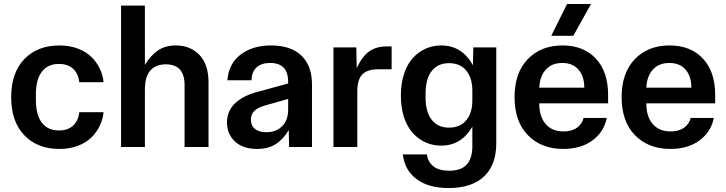

<svg xmlns="http://www.w3.org/2000/svg" viewBox="-20 -738 3643 964"><path d="M277.8 9.8Q168.5 9.8 102.3 -58.6Q36.1 -127 36.1 -250Q36.1 -373 102.3 -441.4Q168.5 -509.8 277.8 -509.8Q329.6 -509.8 371.3 -493.9Q413.1 -478 439.7 -451.4Q466.3 -424.8 481.4 -392.6Q496.6 -360.4 500 -325.2H377.9Q374 -366.7 347.9 -391.8Q321.8 -417 275.9 -417Q219.7 -417 189.9 -377.7Q160.2 -338.4 160.2 -264.2V-235.8Q160.2 -161.6 189.9 -122.3Q219.7 -83 275.9 -83Q321.8 -83 347.9 -108.2Q374 -133.3 377.9 -174.8H500Q496.6 -139.6 481.4 -107.4Q466.3 -75.2 439.7 -48.6Q413.1 -22 371.3 -6.1Q329.6 9.8 277.8 9.8Z M587.9 0V-710H707.5V-412.1Q734.9 -458 771.7 -483.9Q808.6 -509.8 862.8 -509.8Q935.5 -509.8 981.2 -462.4Q1026.9 -415 1026.9 -324.2V0H906.7V-311Q906.7 -415 812.5 -415Q762.2 -415 734.9 -384Q707.5 -353 707.5 -289.1V0Z M1271.5 9.8Q1199.2 9.8 1159.4 -27.8Q1119.6 -65.4 1119.6 -123Q1119.6 -153.8 1131.6 -179.7Q1143.6 -205.6 1164.8 -223.6Q1186 -241.7 1210.2 -253.9Q1234.4 -266.1 1262.7 -273.9L1426.8 -318.8V-325.2Q1426.8 -375 1404.1 -398.4Q1381.3 -421.9 1336.4 -421.9Q1292.5 -421.9 1268.3 -399.9Q1244.1 -377.9 1242.7 -335H1121.6Q1127.9 -418 1188 -463.9Q1248 -509.8 1340.8 -509.8Q1440.4 -509.8 1493.4 -458.7Q1546.4 -407.7 1546.4 -314.9V0H1431.6L1429.7 -85Q1401.9 -38.1 1364 -14.2Q1326.2 9.8 1271.5 9.8ZM1239.7 -137.2Q1239.7 -106.9 1260.3 -90.6Q1280.8 -74.2 1316.4 -74.2Q1366.2 -74.2 1396.5 -104.2Q1426.8 -134.3 1426.8 -188V-241.2L1309.6 -208Q1273.9 -197.8 1256.8 -180.9Q1239.7 -164.1 1239.7 -137.2Z M1654.3 0V-500H1769L1771 -396Q1798.8 -455.6 1834 -480.2Q1869.1 -504.9 1921.4 -504.9H1946.3V-390.1H1878.9Q1824.2 -390.1 1799.1 -364.3Q1773.9 -338.4 1773.9 -279.8V0Z M2232.4 206.1Q2130.9 206.1 2071.3 161.1Q2011.7 116.2 2002.4 37.1H2123.5Q2128.4 74.7 2155.8 96.9Q2183.1 119.1 2235.4 119.1Q2294.9 119.1 2323.2 88.4Q2351.6 57.6 2351.6 -4.9V-102.1Q2296.4 -6.8 2195.3 -6.8Q2153.3 -6.8 2117.2 -22.9Q2081.1 -39.1 2053 -69.6Q2024.9 -100.1 2008.8 -148.4Q1992.7 -196.8 1992.7 -257.8Q1992.7 -318.8 2008.8 -367.7Q2024.9 -416.5 2053 -447Q2081.1 -477.5 2117.2 -493.7Q2153.3 -509.8 2195.3 -509.8Q2299.8 -509.8 2354.5 -410.2L2356.4 -500H2471.7V-18.1Q2471.7 90.3 2409.9 148.2Q2348.1 206.1 2232.4 206.1ZM2116.7 -248Q2116.7 -175.8 2147.5 -136.5Q2178.2 -97.2 2234.4 -97.2Q2290 -97.2 2320.8 -134Q2351.6 -170.9 2351.6 -233.9V-282.2Q2351.6 -346.7 2320.8 -383.8Q2290 -420.9 2234.4 -420.9Q2178.2 -420.9 2147.5 -381.3Q2116.7 -341.8 2116.7 -268.1Z M2808.1 9.8Q2697.8 9.8 2630.6 -59.1Q2563.5 -127.9 2563.5 -250Q2563.5 -372.1 2629.6 -440.9Q2695.8 -509.8 2804.2 -509.8Q2909.7 -509.8 2971.4 -444.1Q3033.2 -378.4 3033.2 -261.2V-219.2H2687.5V-217.8Q2687.5 -152.8 2719.5 -115.5Q2751.5 -78.1 2809.6 -78.1Q2851.6 -78.1 2877.4 -97.2Q2903.3 -116.2 2910.2 -146H3026.4Q3012.7 -75.7 2954.6 -33Q2896.5 9.8 2808.1 9.8ZM2687.5 -297.9H2913.6Q2913.6 -355 2884.5 -388.4Q2855.5 -421.9 2803.2 -421.9Q2751 -421.9 2720.7 -388.9Q2690.4 -356 2687.5 -297.9ZM2747.6 -558.1 2827.1 -717.8H2947.3L2858.4 -558.1Z M3345.7 9.8Q3235.4 9.8 3168.2 -59.1Q3101.1 -127.9 3101.1 -250Q3101.1 -372.1 3167.2 -440.9Q3233.4 -509.8 3341.8 -509.8Q3447.3 -509.8 3509 -444.1Q3570.8 -378.4 3570.8 -261.2V-219.2H3225.1V-217.8Q3225.1 -152.8 3257.1 -115.5Q3289.1 -78.1 3347.2 -78.1Q3389.2 -78.1 3415 -97.2Q3440.9 -116.2 3447.8 -146H3564Q3550.3 -75.7 3492.2 -33Q3434.1 9.8 3345.7 9.8ZM3225.1 -297.9H3451.2Q3451.2 -355 3422.1 -388.4Q3393.1 -421.9 3340.8 -421.9Q3288.6 -421.9 3258.3 -388.9Q3228 -356 3225.1 -297.9Z"/></svg>

Font: TASA Orbiter Deck SemiBold
Style: Regular
Weight: 600
Designer: Weizhong Zhang
Version: Version 1.000;Glyphs 3.1.2 (3151)